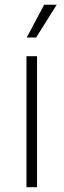

<svg xmlns="http://www.w3.org/2000/svg" viewBox="-20 -780 265 800"><path d="M90.3 0V-545.9H134.3V0ZM91.3 -623.5 164.1 -760.3H216.3L130.4 -623.5Z"/></svg>

Font: Inter ExtraLight
Style: Regular
Weight: 250
Designer: Rasmus Andersson
Foundry: rsms
Version: Version 4.001;git-66647c0bb